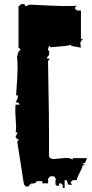

<svg xmlns="http://www.w3.org/2000/svg" viewBox="-20 -883 451 937"><path d="M102.5 -852.1 126 -860.4Q257.8 -853.5 290.3 -853.5Q322.8 -853.5 335.4 -854Q348.1 -854.5 354.5 -854.5L344.2 -843.3L355.5 -832H375V-692.9H384.8Q376.5 -685.1 371.6 -673.3L375 -650.4L328.1 -658.7L325.7 -664.1Q317.4 -659.2 227.5 -652.3L219.7 -660.2L213.4 -641.1L221.2 -630.4L217.8 -618.7H222.2L208 -600.1Q211.4 -596.2 220.2 -596.2H223.6L214.4 -585.4Q220.2 -308.6 219.2 -118.7Q225.6 -106.9 242.2 -106.9L302.2 -112.3Q320.3 -112.3 334 -104.5L336.4 -111.3H404.8L394 -86.9H383.3L393.1 -76.2H383.3Q381.3 -63 368.9 -40.3Q356.4 -17.6 354.5 -3.9H335L323.7 7.8L333 18.6H313.5L304.7 -3.9H295.4V34.2H286.1L287.1 23.4L278.8 11.7H269L268.1 23.4H259.3Q250.5 23.4 250.5 10.5Q250.5 -2.4 252.4 -11.2L244.1 -22.5H225.1L214.8 -11.2V11.7H186L187 1H158.2Q157.2 12.7 137.7 12.7Q136.2 12.7 134.3 12.2Q132.3 11.7 131.3 11.7L133.3 16.1H125Q125 27.3 111.3 27.3L105.5 26.9L96.7 16.1L64 -192.4L73.7 -203.1H64.9L55.7 -214.8L66.4 -236.8H56.6Q58.6 -254.4 58.6 -265.4Q58.6 -276.4 56.4 -304.4Q54.2 -332.5 54.7 -346.7L55.7 -372.1H74.7Q74.7 -383.8 55.7 -383.8Q67.4 -400.4 67.4 -414.6V-417.5H58.6Q65.9 -516.6 65.9 -550Q65.9 -583.5 63 -606.9Q64.9 -609.4 67.4 -621.3Q69.8 -633.3 81.1 -641.1L70.3 -651.4V-852.1L83 -862.3L94.7 -863.3Q102.5 -863.3 102.5 -852.1Z"/></svg>

Font: Butcherman
Style: Regular
Weight: 400
Version: Version 001.004